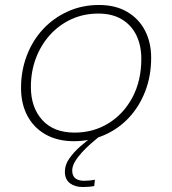

<svg xmlns="http://www.w3.org/2000/svg" viewBox="-20 -558 692 771"><path d="M361 163.5 358.5 189Q349.5 191 336.5 192Q323.5 193 312 193Q281 193 260.8 177.8Q240.5 162.5 240.5 131Q240.5 103.5 258.8 77.8Q277 52 303.2 29.2Q329.5 6.5 354 -11H380Q363.5 2.5 344.5 19.2Q325.5 36 308.5 54.5Q291.5 73 280.8 91.5Q270 110 270 127Q270 148 282.5 158Q295 168 318 168Q328 168 340.2 166.8Q352.5 165.5 361 163.5ZM277 9Q211 9 163.2 -18Q115.5 -45 90 -93Q64.5 -141 64.5 -204.5Q64.5 -274.5 87.8 -335.2Q111 -396 153.2 -441.2Q195.5 -486.5 252.8 -512.2Q310 -538 377.5 -538Q444 -538 491 -510.2Q538 -482.5 562.5 -434.8Q587 -387 587 -326.5Q587 -253 563.2 -191.5Q539.5 -130 497.2 -85Q455 -40 398.5 -15.5Q342 9 277 9ZM279.5 -25.5Q355 -25.5 415.8 -63Q476.5 -100.5 512 -167.2Q547.5 -234 547.5 -322Q547.5 -375 527.8 -416Q508 -457 469.5 -480.2Q431 -503.5 375 -503.5Q316 -503.5 266.5 -480.8Q217 -458 180.5 -417.5Q144 -377 124 -323.8Q104 -270.5 104 -209Q104 -126.5 149.8 -76Q195.5 -25.5 279.5 -25.5Z"/></svg>

Font: Epilogue ExtraLight
Style: Italic
Weight: 250
Italic angle: -12°
Designer: Tyler Finck
Foundry: Etcetera Type Co
Version: Version 2.112